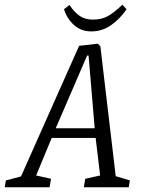

<svg xmlns="http://www.w3.org/2000/svg" viewBox="-67 -793 596 813"><path d="M483 -29 478 0H288L294 -36L357 -50L338 -209H152L86 -50L149 -36L143 0H-47L-42 -29L22 -46L268 -599L347 -608L358 -597L423 -47ZM169 -250H334L308 -558H302ZM204 -754 227 -772Q248 -741 270.5 -725.5Q293 -710 327 -710Q364 -710 391 -725.5Q418 -741 451 -773L469 -754Q442 -714 404 -687Q366 -660 320 -660Q276 -660 246 -687.5Q216 -715 204 -754Z"/></svg>

Font: Grenze Light
Style: Italic
Weight: 300
Italic angle: -10°
Designer: Renata Polastri
Foundry: Omnibus-Type
Version: Version 1.002; ttfautohint (v1.8)